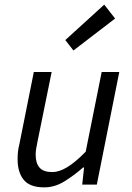

<svg xmlns="http://www.w3.org/2000/svg" viewBox="-20 -797 568 829"><path d="M297 -579 262 -624 430 -777 477 -717ZM495 -486 398 0H335L343 -74H339Q299 -39 257.5 -13.5Q216 12 171 12Q109 12 82.5 -20.5Q56 -53 56 -109Q56 -126 57.5 -141Q59 -156 64 -176L126 -486H203L142 -186Q138 -166 136 -154Q134 -142 134 -129Q134 -92 151 -73Q168 -54 206 -54Q235 -54 270 -75Q305 -96 350 -142L419 -486Z"/></svg>

Font: TypoPRO Source Sans Pro
Style: Italic
Weight: 400
Italic angle: -11°
Designer: Paul D. Hunt
Foundry: Adobe Systems Incorporated
Version: Version 1.075;PS 2.000;hotconv 1.0.86;makeotf.lib2.5.63406